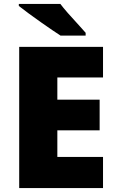

<svg xmlns="http://www.w3.org/2000/svg" viewBox="-20 -951 589 971"><path d="M501 0H77.1V-713.9H501V-559.1H270V-446.8H483.9V-292H270V-157.2H501ZM286.1 -771Q252.4 -792.5 186.8 -838.6Q121.1 -884.8 75.2 -920.9V-931.2H285.2Q310.5 -897 384.3 -817.4L413.1 -785.2V-771Z"/></svg>

Font: OpenSansExtrabold
Style: Regular
Weight: 800
Foundry: Ascender Corporation
Version: Version 1.10